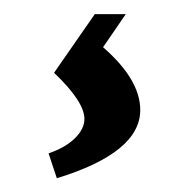

<svg xmlns="http://www.w3.org/2000/svg" viewBox="-20 -22 267 272"><path d="M126 44.9Q178.7 90.8 178.7 133.8Q178.7 194.3 60.5 230.5L48.8 195.3Q72.8 187 86.2 173.8Q99.6 160.6 99.6 146.5Q99.6 122.1 56.6 81.1L114.3 -2H158.2Z"/></svg>

Font: Neuton
Style: Italic
Weight: 400
Italic angle: -9°
Designer: Brian M Zick
Version: Version 1.32